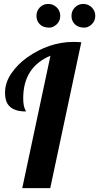

<svg xmlns="http://www.w3.org/2000/svg" viewBox="-20 -965 509 985"><path d="M238.8 -679.2Q99.1 -620.6 99.1 -460.9Q99.1 -420.4 110.4 -399.9Q112.8 -396 112.8 -393.1Q32.7 -393.1 12.7 -444.3Q5.9 -462.9 5.9 -490.2Q5.9 -540.5 37.4 -587.2Q68.8 -633.8 118.7 -669.9Q232.4 -750 356.9 -750Q377.4 -750 397 -748L237.8 0H94.2ZM271 -840.3Q252.4 -823.2 233.4 -823.2Q201.2 -823.2 184.1 -840.6Q167 -857.9 167 -883.3Q167 -908.7 184.1 -926.8Q201.7 -944.8 227.3 -944.8Q252.9 -944.8 271 -927Q289.1 -909.2 289.1 -883.5Q289.1 -857.9 271 -840.3ZM450.7 -840.3Q432.1 -823.2 413.1 -823.2Q381.8 -823.2 364.3 -840.3Q346.7 -857.4 346.7 -883.3Q346.7 -909.2 364.3 -927Q381.8 -944.8 407.2 -944.8Q432.6 -944.8 450.7 -927Q468.8 -909.2 468.8 -883.5Q468.8 -857.9 450.7 -840.3Z"/></svg>

Font: UVF Lobster12
Style: Regular
Weight: 400
Designer: Pablo Impallari
Foundry: Pablo Impallari. www.impallari.com
Version: Version 1.004